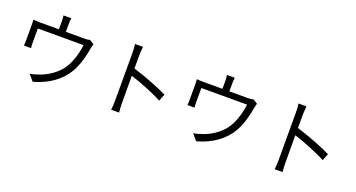

<svg xmlns="http://www.w3.org/2000/svg" viewBox="-48 -1485 4097 2207"><g transform="rotate(20 2000.0 -382.0)"><path d="M882 -607 828 -641C815 -636 796 -633 759 -633H535V-726C535 -747 536 -770 541 -801H445C449 -770 450 -747 450 -726V-633H229C194 -633 165 -634 136 -637C139 -615 139 -581 139 -560C139 -525 139 -416 139 -384C139 -365 138 -338 136 -320H223C220 -336 219 -362 219 -380C219 -410 219 -517 219 -559H778C769 -473 737 -352 683 -267C622 -172 512 -98 412 -66C380 -54 342 -43 308 -38L373 37C556 -13 694 -115 769 -246C825 -342 854 -467 867 -547C871 -566 877 -592 882 -607Z M1337 -88C1337 -51 1335 -2 1330 30H1427C1423 -3 1421 -57 1421 -88L1420 -418C1531 -383 1704 -316 1813 -257L1847 -342C1742 -395 1552 -467 1420 -507V-670C1420 -700 1424 -743 1427 -774H1329C1335 -743 1337 -698 1337 -670C1337 -586 1337 -144 1337 -88Z M2882 -607 2828 -641C2815 -636 2796 -633 2759 -633H2535V-726C2535 -747 2536 -770 2541 -801H2445C2449 -770 2450 -747 2450 -726V-633H2229C2194 -633 2165 -634 2136 -637C2139 -615 2139 -581 2139 -560C2139 -525 2139 -416 2139 -384C2139 -365 2138 -338 2136 -320H2223C2220 -336 2219 -362 2219 -380C2219 -410 2219 -517 2219 -559H2778C2769 -473 2737 -352 2683 -267C2622 -172 2512 -98 2412 -66C2380 -54 2342 -43 2308 -38L2373 37C2556 -13 2694 -115 2769 -246C2825 -342 2854 -467 2867 -547C2871 -566 2877 -592 2882 -607Z M3337 -88C3337 -51 3335 -2 3330 30H3427C3423 -3 3421 -57 3421 -88L3420 -418C3531 -383 3704 -316 3813 -257L3847 -342C3742 -395 3552 -467 3420 -507V-670C3420 -700 3424 -743 3427 -774H3329C3335 -743 3337 -698 3337 -670C3337 -586 3337 -144 3337 -88Z"/></g></svg>

Font: Noto Sans Mono CJK SC
Style: Regular
Weight: 400
Designer: Ryoko NISHIZUKA 西塚涼子 (kana, bopomofo & ideographs); Paul D. Hunt (Latin, Greek & Cyrillic); Sandoll Communications 산돌커뮤니
Foundry: Adobe
Version: Version 2.004;hotconv 1.0.118;makeotfexe 2.5.65603